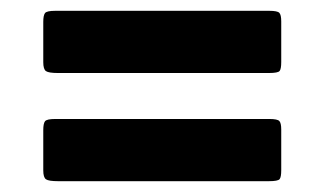

<svg xmlns="http://www.w3.org/2000/svg" viewBox="-20 -565 600 355"><path d="M82 -545H478Q493 -545 496.5 -541.2Q500 -537.5 500 -525.5V-450.5Q500 -437.5 497 -433.8Q494 -430 477 -430H87.5Q70 -430 65 -433.5Q60 -437 60 -450V-524.5Q60 -536.5 63.2 -540.8Q66.5 -545 82 -545ZM82 -345H478Q493 -345 496.5 -341.2Q500 -337.5 500 -325.5V-250.5Q500 -237.5 497 -233.8Q494 -230 477 -230H87.5Q70 -230 65 -233.5Q60 -237 60 -250V-324.5Q60 -336.5 63.2 -340.8Q66.5 -345 82 -345Z"/></svg>

Font: Besley* Condensed Fatface
Style: Regular
Weight: 900
Width: 3
Designer: Owen Earl
Foundry: indestructible type*
Version: Version 3.000; ttfautohint (v1.8.3)